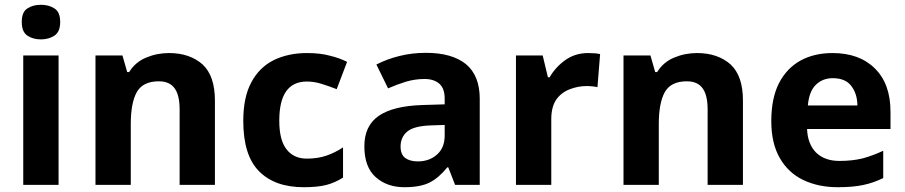

<svg xmlns="http://www.w3.org/2000/svg" viewBox="-20 -780 3820 810"><path d="M152.8 -759.8Q186.5 -759.8 210 -744.1Q233.9 -729.5 233.9 -687Q233.9 -646 210 -629.9Q185.5 -613.8 152.8 -613.8Q118.7 -613.8 95.2 -629.9Q71.8 -646 71.8 -687Q71.8 -729.5 95.2 -744.1Q118.2 -759.8 152.8 -759.8ZM227.1 -545.9V0H78.1V-545.9Z M692.9 -556.2Q779.8 -556.2 834 -508.8Q886.7 -460.4 886.7 -356V0H737.8V-318.8Q737.8 -378.4 716.8 -407.2Q695.8 -437 649.9 -437Q582.5 -437 556.6 -390.6Q531.7 -344.7 531.7 -256.8V0H382.8V-545.9H496.6L516.6 -476.1H524.9Q550.8 -518.1 596.7 -537.1Q642.1 -556.2 692.9 -556.2Z M1261.2 9.8Q1139.2 9.8 1072.8 -57.6Q1006.3 -124.5 1006.3 -270Q1006.3 -370.6 1040.5 -433.1Q1073.7 -495.6 1134.8 -526.4Q1196.8 -556.2 1274.4 -556.2Q1332 -556.2 1372.1 -544.9Q1412.6 -535.2 1444.3 -519L1400.4 -403.8Q1362.8 -418.5 1334.5 -426.8Q1305.2 -436 1274.4 -436Q1158.2 -436 1158.2 -271Q1158.2 -188.5 1189 -149.9Q1219.2 -110.8 1274.4 -110.8Q1320.8 -110.8 1357.4 -123.5Q1393.1 -135.7 1427.2 -158.2V-30.8Q1393.6 -9.3 1356 0.5Q1318.8 9.8 1261.2 9.8Z M1776.9 -557.1Q1886.2 -557.1 1945.3 -509.8Q2003.9 -461.4 2003.9 -363.8V0H1899.9L1871.1 -74.2H1867.2Q1832 -30.3 1793 -10.3Q1753.9 9.8 1686 9.8Q1612.8 9.8 1564.9 -32.7Q1517.1 -75.2 1517.1 -163.1Q1517.1 -249.5 1578.1 -291.5Q1639.2 -333 1761.2 -336.9L1856 -339.8V-363.8Q1856 -407.2 1833.5 -426.8Q1810.5 -446.8 1771 -446.8Q1731.9 -446.8 1692.9 -435.5Q1652.8 -422.9 1617.2 -407.2L1567.9 -507.8Q1613.3 -531.2 1665.5 -543.9Q1718.3 -557.1 1776.9 -557.1ZM1798.3 -251Q1726.1 -248.5 1698.2 -225.1Q1669.9 -201.2 1669.9 -162.1Q1669.9 -127.9 1689.9 -113.3Q1710 -99.1 1742.2 -99.1Q1791 -99.1 1822.8 -127.4Q1856 -155.8 1856 -208V-252.9Z M2461.4 -556.2Q2467.3 -556.2 2487.8 -555.2Q2499.5 -554.7 2511.7 -551.8L2500.5 -412.1Q2495.1 -414.1 2480 -415.5Q2466.8 -417 2456.5 -417Q2418 -417 2383.3 -403.3Q2348.6 -390.1 2327.1 -360.4Q2305.7 -329.1 2305.7 -277.8V0H2156.7V-545.9H2269.5L2291.5 -454.1H2298.8Q2323.2 -496.6 2364.7 -526.4Q2406.2 -556.2 2461.4 -556.2Z M2920.4 -556.2Q3007.3 -556.2 3061.5 -508.8Q3114.3 -460.4 3114.3 -356V0H2965.3V-318.8Q2965.3 -378.4 2944.3 -407.2Q2923.3 -437 2877.4 -437Q2810.1 -437 2784.2 -390.6Q2759.3 -344.7 2759.3 -256.8V0H2610.4V-545.9H2724.1L2744.1 -476.1H2752.4Q2778.3 -518.1 2824.2 -537.1Q2869.6 -556.2 2920.4 -556.2Z M3492.2 -556.2Q3605.5 -556.2 3670.9 -491.2Q3736.8 -426.8 3736.8 -308.1V-235.8H3384.8Q3387.2 -172.9 3422.4 -136.7Q3459 -101.1 3521 -101.1Q3574.2 -101.1 3617.2 -111.3Q3660.6 -122.6 3706.1 -144V-28.8Q3665.5 -8.8 3621.6 0.5Q3578.1 9.8 3514.2 9.8Q3432.6 9.8 3369.1 -20.5Q3305.7 -50.8 3270 -112.8Q3233.9 -175.3 3233.9 -269Q3233.9 -365.2 3266.1 -428.7Q3298.8 -492.2 3356.9 -524.4Q3415 -556.2 3492.2 -556.2ZM3493.2 -450.2Q3450.2 -450.2 3421.4 -421.9Q3393.1 -393.6 3388.2 -335H3597.2Q3596.7 -384.3 3571.3 -417.5Q3546.4 -450.2 3493.2 -450.2Z"/></svg>

Font: Droid Sans Thai
Style: Bold
Weight: 700
Designer: Steve Matteson
Foundry: Ascender Corporation
Version: Version 1.00